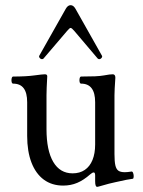

<svg xmlns="http://www.w3.org/2000/svg" viewBox="-20 -706 551 742"><path d="M347.7 -5.9V-27.8Q347.7 -39.6 342.3 -39.6Q336.9 -39.6 328.6 -32.2Q303.2 -9.8 278.3 0.7Q253.4 11.2 224.1 11.2Q180.7 11.2 149.4 -11.7Q118.2 -34.7 101.6 -77.9Q85 -121.1 85 -181.2V-311Q85 -347.2 71.5 -365Q58.1 -382.8 30.8 -382.8Q26.4 -382.8 24.9 -389.6Q23.4 -396.5 25.1 -403.3Q26.9 -410.2 30.8 -410.2Q81.5 -410.2 112.8 -414.6Q144.5 -418.9 153.3 -418.9Q158.2 -418.9 160.4 -417Q162.6 -415 162.6 -411.1Q159.7 -360.8 159.7 -337.9V-207Q159.7 -124.5 185.8 -80.3Q211.9 -36.1 260.7 -36.1Q288.1 -36.1 307.6 -49.3Q327.1 -62.5 337.4 -87.6Q347.7 -112.8 347.7 -147.5V-311Q347.7 -382.8 293.5 -382.8Q289.1 -382.8 287.6 -389.6Q286.1 -396.5 287.8 -403.3Q289.6 -410.2 293.5 -410.2Q325.7 -410.2 346.9 -411.1Q368.2 -412.1 381.8 -414.6Q394.5 -417 402.6 -418Q410.6 -418.9 416 -418.9Q420.9 -418.9 423.3 -415.5Q425.8 -412.1 425.8 -405.8Q422.4 -356.4 422.4 -337.9V-110.8Q422.4 -82 425.8 -67.1Q429.2 -52.2 437.5 -46.4Q445.8 -40.5 462.4 -40.5Q472.2 -40.5 487.8 -43Q492.2 -43.9 494.6 -37.1Q497.1 -30.3 496.6 -22.7Q496.1 -15.1 492.7 -15.1Q484.9 -14.2 467.8 -11Q450.7 -7.8 426.3 -2L400.9 3.9Q373.5 11.2 360.8 15.1Q358.4 15.6 355.5 16.1Q351.6 16.1 349.6 10.7Q347.7 5.4 347.7 -5.9ZM131.8 -490.7 234.4 -672.4Q242.2 -686 252.9 -686Q263.7 -686 271.5 -672.4L374 -490.7Q376 -486.8 373 -482.7Q370.1 -478.5 365.2 -477.5Q360.4 -476.6 357.4 -480L267.6 -585.9Q257.3 -598.1 252.9 -598.1Q251 -598.1 247.3 -595Q243.7 -591.8 238.8 -585.9L148.4 -480Q145.5 -476.6 140.6 -477.5Q135.7 -478.5 132.8 -482.7Q129.9 -486.8 131.8 -490.7Z"/></svg>

Font: Junicode Two Beta VF
Style: Regular
Weight: 400
Designer: Peter S. Baker
Foundry: Briery Creek Software
Version: Version 1.031 beta; ttfautohint (v1.8.1.43-b0c9)